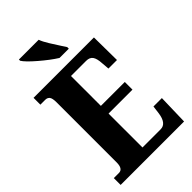

<svg xmlns="http://www.w3.org/2000/svg" viewBox="-275 -1022 1113 1113"><g transform="rotate(-45 281.5 -465.5)"><path d="M18 -56H60Q94 -56 94 -109V-600Q94 -635 84.5 -646.5Q75 -658 58 -658H18V-714H513L515 -527H445L441 -575Q439 -614 426.5 -632Q414 -650 385 -650H261V-405H457V-342H261V-64H410Q458 -64 468 -139L474 -187H543L538 0H18ZM115 -921V-931H277Q285 -908 305.5 -875Q326 -842 345 -813Q359 -793 364 -784V-771H288Q243 -799 186.5 -847.5Q130 -896 115 -921Z"/></g></svg>

Font: Noto Serif CondBlack
Style: Regular
Weight: 900
Width: 3
Designer: Monotype Design Team
Foundry: Monotype Imaging Inc.
Version: Version 1.001